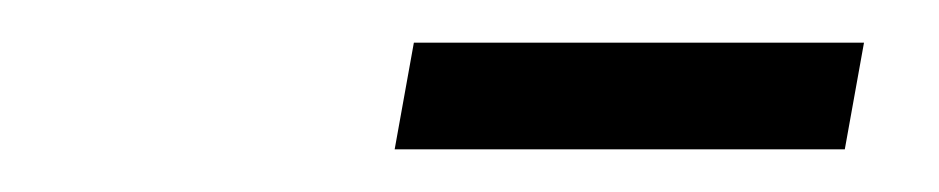

<svg xmlns="http://www.w3.org/2000/svg" viewBox="-20 -640 440 90"><path d="M165 -570 174 -620H385L376 -570Z"/></svg>

Font: Source Serif 4 60pt
Style: Italic
Weight: 400
Italic angle: -12°
Version: Version 4.004;hotconv 1.0.116;makeotfexe 2.5.65601